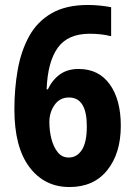

<svg xmlns="http://www.w3.org/2000/svg" viewBox="-20 -744 543 774"><path d="M38 -303Q38 -387 51.5 -463Q65 -539 97.5 -598Q130 -657 188 -690.5Q246 -724 335 -724Q358 -724 382.5 -721.5Q407 -719 428 -715V-598Q389 -608 342 -608Q253 -608 212.5 -551Q172 -494 168 -384H173Q191 -422 221.5 -444Q252 -466 297 -466Q378 -466 422.5 -404Q467 -342 467 -237Q467 -126 412.5 -58Q358 10 260 10Q159 10 98.5 -70.5Q38 -151 38 -303ZM257 -109Q290 -109 310 -139.5Q330 -170 330 -235Q330 -351 258 -351Q221 -351 200 -321Q179 -291 179 -252Q179 -216 187.5 -183.5Q196 -151 213 -130Q230 -109 257 -109Z"/></svg>

Font: Noto Sans Khmer UI Condensed
Style: Bold
Weight: 700
Width: 3
Designer: Danh Hong and the Monotype Design Team
Foundry: Monotype Imaging Inc.
Version: Version 2.002; ttfautohint (v1.8.4.7-5d5b)